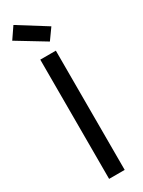

<svg xmlns="http://www.w3.org/2000/svg" viewBox="-240 -944 726 972"><g transform="rotate(-30 123.0 -458.5)"><path d="M77 0V-697H168V0ZM2 -851 47 -917 210 -815 165 -752Z"/></g></svg>

Font: SVN-Poppins
Style: Regular
Weight: 400
Designer: Ninad Kale (Devanagari), Jonny Pinhorn (Latin)
Foundry: Indian Type Foundry
Version: Version 3.002 2017